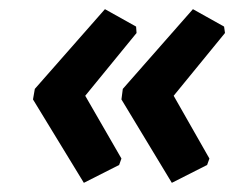

<svg xmlns="http://www.w3.org/2000/svg" viewBox="-20 -438 511 419"><path d="M355 -39 245 -221 248 -244 401 -418 469 -380 471 -366 359 -229 437 -92 432 -78ZM163 -39 52 -221 56 -244 209 -418 277 -380 278 -366 166 -229 245 -92 240 -78Z"/></svg>

Font: Alegreya Sans ExtraBold
Style: Italic
Weight: 800
Italic angle: -7°
Designer: Juan Pablo del Peral
Foundry: Huerta Tipografica
Version: Version 2.007